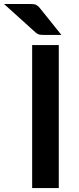

<svg xmlns="http://www.w3.org/2000/svg" viewBox="-82 -951 398 971"><path d="M215.3 -723.1V0H80.6V-723.1ZM-61.5 -930.7H67.9Q80.6 -930.7 85.4 -930.2Q94.7 -929.2 98.6 -927.7Q100.1 -927.2 108.9 -920.9Q114.3 -917 119.6 -910.2L228.5 -774.4H139.2Q124 -774.4 116.7 -776.4Q108.4 -777.8 98.1 -786.6Z"/></svg>

Font: Lato-SemiBold
Style: Bold
Weight: 500
Designer: Lukasz Dziedzic with Adam Twardoch and Botio Nikoltchev
Foundry: tyPoland Lukasz Dziedzic
Version: ""